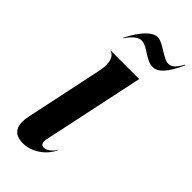

<svg xmlns="http://www.w3.org/2000/svg" viewBox="-250 -828 887 887"><g transform="rotate(45 193.0 -385.0)"><path d="M121.5 -478 41.5 -99C27.5 -32.5 45 8.5 110 8.5C174 8.5 229.5 -40.5 247.5 -86H246C238.5 -72 216.5 -45.5 191 -45.5C172.5 -45.5 169.5 -62.5 174.5 -86L279.5 -581.5H93V-580C96 -580 141 -569.5 121.5 -478ZM91.5 -663.5H94.5C120.5 -701 142.5 -715.5 161 -715.5C201.5 -715.5 237.5 -664.5 284 -664.5C316 -664.5 349 -695 385.5 -778H382C356.5 -731.5 341 -726.5 323 -726.5C290 -726.5 240 -779 203 -779C171 -779 133 -743.5 91.5 -663.5Z"/></g></svg>

Font: Beautique Display
Style: Bold
Weight: 700
Italic angle: -12°
Designer: Nhat-Quang Ngo
Version: Version 1.100;Glyphs 3.2.3 (3260)